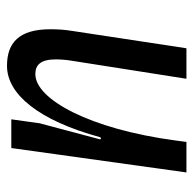

<svg xmlns="http://www.w3.org/2000/svg" viewBox="-22 -518 540 535"><g transform="rotate(-90 247.5 -250.0)"><path d="M120 0 124 -30C156 -270 239 -421 309 -421C334 -421 350 -407 350 -364C350 -351 349 -336 346 -318L296 0H381L429 -316C433 -340 434 -360 434 -379C434 -466 397 -500 332 -500C253 -500 180 -412 133 -240L130 -238L127 -240L172 -409L183 -488H103L35 0Z"/></g></svg>

Font: Ropa Sans
Style: Italic
Weight: 400
Designer: Botio Nikoltchev
Foundry: Botjo Nikoltchev
Version: Version 1.002